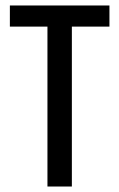

<svg xmlns="http://www.w3.org/2000/svg" viewBox="-20 -680 435 700"><path d="M153 0V-660H242V0ZM16 -583V-660H379V-583Z"/></svg>

Font: Bricolage Grotesque 24pt Condensed
Style: Regular
Weight: 400
Width: 3
Designer: Mathieu Triay
Foundry: Atelier Triay
Version: Version 1.001;gftools[0.9.33.dev8+g029e19f]